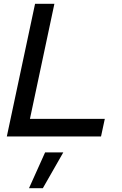

<svg xmlns="http://www.w3.org/2000/svg" viewBox="-20 -720 642 1013"><path d="M16 0 165 -700H267L138 -93H533L513 0ZM133 273 218 84H314L206 273Z"/></svg>

Font: Red Hat Display Medium
Style: Italic
Weight: 500
Italic angle: -12°
Designer: Pentagram, MCKL
Foundry: Pentagram, MCKL
Version: Version 1.023; ttfautohint (v1.8.3)